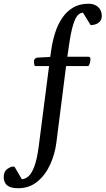

<svg xmlns="http://www.w3.org/2000/svg" viewBox="-140 -788 563 1024"><path d="M-42.5 215.8Q-73.2 215.8 -90.1 207.8Q-106.9 199.7 -113.5 186Q-120.1 172.4 -120.1 156.2Q-120.1 127 -101.8 113.8Q-83.5 100.6 -70.8 100.6Q-68.8 100.6 -66.2 100.6Q-63.5 100.6 -62.5 101.6L-23.4 168Q-5.4 167 11.7 152.3Q28.8 137.7 43.2 99.6Q57.6 61.5 66.9 -9.8L121.6 -435.5H49.8Q43.9 -436 42.5 -444.8Q41 -453.6 41 -459.5Q41 -468.8 45.9 -473.6Q50.8 -478.5 55.7 -480.5L127.9 -484.4L133.8 -524.9Q140.6 -570.8 154.5 -614.3Q168.5 -657.7 191.9 -692.4Q215.3 -727.1 249.8 -747.6Q284.2 -768.1 331.5 -768.1Q354 -768.1 369.9 -759.8Q385.7 -751.5 394.3 -736.8Q402.8 -722.2 402.8 -703.1Q402.8 -684.1 392.6 -673.3Q382.3 -662.6 369.4 -658.4Q356.4 -654.3 347.7 -654.3Q342.3 -654.3 342.3 -655.8L302.7 -720.2Q288.1 -720.2 274.9 -706.8Q261.7 -693.4 249.8 -654.8Q237.8 -616.2 227.1 -540.5L219.2 -485.4H332.5Q342.3 -484.4 342.3 -473.1Q342.3 -464.4 339.1 -451.2Q335.9 -438 330.6 -435.5H212.4L160.6 -27.3Q152.8 34.7 127.2 90.3Q101.6 146 58.8 180.9Q16.1 215.8 -42.5 215.8Z"/></svg>

Font: Gelasio
Style: Italic
Weight: 400
Italic angle: -8.5°
Designer: Eben Sorkin
Foundry: Eben Sorkin
Version: Version 1.008